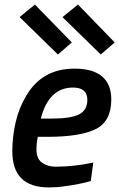

<svg xmlns="http://www.w3.org/2000/svg" viewBox="-20 -811 523 842"><path d="M194 11Q34 11 34 -148Q34 -211 48.5 -274.5Q63 -338 95 -391Q165 -510 306 -510Q468 -510 468 -374Q468 -279 400 -245Q332 -211 189 -211H146Q140 -187 140 -154Q140 -115 164.5 -97.5Q189 -80 224 -80Q303 -80 389 -98L378 -17Q331 -3 262 6Q229 11 194 11ZM207 -291Q291 -291 327 -309.5Q363 -328 363 -373Q363 -427 300 -427Q194 -427 159 -291ZM234 -572 66 -736 133 -791 295 -625ZM422 -572 254 -736 322 -791 483 -625Z"/></svg>

Font: Storia Sans SemiBold
Style: Italic
Weight: 600
Italic angle: -13°
Designer: Campivisivi
Foundry: Accademia di Belle Arti di Urbino and students of MA course of Visual design
Version: Version 60.001;May 25, 2020;FontCreator 12.0.0.2522 64-bit